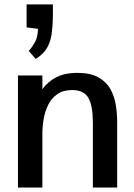

<svg xmlns="http://www.w3.org/2000/svg" viewBox="-20 -836 598 856"><path d="M139.2 -573.2 107.9 -609.4Q118.2 -618.2 133.5 -643.8Q148.9 -669.4 149.4 -707.5L98.6 -713.9V-816.4H215.8V-763.2Q215.3 -720.7 210.4 -685.5Q205.6 -650.4 189.7 -622.6Q173.8 -594.7 139.2 -573.2ZM60.1 0V-499.5H168.9V-438.5Q194.3 -473.1 232.2 -492.2Q270 -511.2 323.2 -511.2Q382.3 -511.2 418 -491.5Q453.6 -471.7 471.9 -439.2Q490.2 -406.7 496.3 -367.9Q502.4 -329.1 502.4 -291.5V0H394V-291Q394 -363.3 374.3 -398.9Q354.5 -434.6 301.8 -434.6Q262.2 -434.6 236.1 -416.7Q210 -398.9 195.3 -369.4Q180.7 -339.8 174.6 -304.7Q168.5 -269.5 168.9 -234.4V0Z"/></svg>

Font: Pontano Sans
Style: Bold
Weight: 700
Designer: Vernon Adams
Foundry: Vernon Adams
Version: Version 2.001